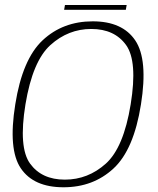

<svg xmlns="http://www.w3.org/2000/svg" viewBox="-20 -768 650 792"><path d="M242 4.5Q364.5 4.5 448.2 -73Q532 -150.5 561.5 -337.5Q591 -522.5 538 -601.2Q485 -680 362.5 -680Q239.5 -680 156 -602Q72.5 -524 43 -337.5Q13 -151.5 66 -73.5Q119 4.5 242 4.5ZM247.5 -27Q152 -27 104 -93.2Q56 -159.5 85 -337.5Q114.5 -516 188 -582.2Q261.5 -648.5 356.5 -648.5Q452.5 -648.5 500.2 -582Q548 -515.5 519 -337.5Q490 -159 416.5 -93Q343 -27 247.5 -27ZM244.5 -727.5H499L502.5 -747.5H248Z"/></svg>

Font: Anybody UltraCondensed Thin ExtraLight
Style: Italic
Weight: 250
Italic angle: -10°
Version: Version 1.111